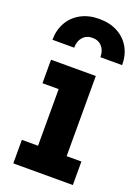

<svg xmlns="http://www.w3.org/2000/svg" viewBox="-155 -892 696 959"><g transform="rotate(20 193.0 -412.5)"><path d="M281.5 -125H360V0H43.5V-125H129.5V-426H43.5V-551H281.5ZM386.5 -647Q386.5 -700 363.8 -740Q341 -780 299.5 -802.5Q258 -825 201 -825Q145 -825 103.5 -802.2Q62 -779.5 39.2 -739.5Q16.5 -699.5 16 -647H131.5Q131.5 -682 150.5 -703.2Q169.5 -724.5 201 -724.5Q233.5 -724.5 252.2 -703.2Q271 -682 271 -647Z"/></g></svg>

Font: Hepta Slab
Style: Bold
Weight: 700
Designer: Michael LaGattuta
Foundry: Michael LaGattuta
Version: Version 1.100